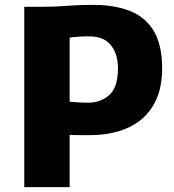

<svg xmlns="http://www.w3.org/2000/svg" viewBox="-20 -771 716 791"><path d="M80 0V-743H153Q204 -743 255.2 -747Q306.5 -751 362 -751Q451.5 -751 515.5 -725.8Q579.5 -700.5 613.8 -643Q648 -585.5 648 -489Q648 -357 569.8 -285.5Q491.5 -214 343 -214Q314 -214 296.5 -214.5Q279 -215 267 -215V0ZM267 -352Q283 -350.5 301.5 -349.2Q320 -348 343 -348Q395.5 -348 430.8 -380Q466 -412 466 -490Q466 -550 435.2 -586.8Q404.5 -623.5 339 -621Q302 -621 267 -616Z"/></svg>

Font: Merriweather Sans ExtraBold
Style: Regular
Weight: 800
Designer: Eben Sorkin
Foundry: Eben Sorkin
Version: Version 2.001; ttfautohint (v1.8.3)